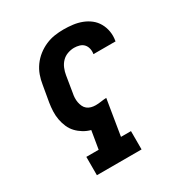

<svg xmlns="http://www.w3.org/2000/svg" viewBox="-173 -871 946 998"><g transform="rotate(-30 300.0 -371.5)"><path d="M121 0V-110H195L213 -218Q190 -224 169.5 -236.5Q149 -249 133 -266Q117 -283 107.5 -305Q98 -327 93.5 -351Q89 -375 90 -400.5Q91 -426 95 -451L112 -549Q116 -576 125.5 -602.5Q135 -629 152 -652.5Q169 -676 192 -694Q215 -712 241.5 -723.5Q268 -735 295 -739Q322 -743 349 -743Q377 -743 404.5 -739.5Q432 -736 457 -726.5Q482 -717 502.5 -701Q523 -685 536 -662Q549 -639 553.5 -612Q558 -585 553 -557Q553 -556 553 -555.5Q553 -555 553 -554H420Q423 -570 419.5 -586Q416 -602 406 -613Q396 -624 380.5 -628.5Q365 -633 349 -633Q330 -633 310 -626Q290 -619 275.5 -604Q261 -589 253 -569.5Q245 -550 242 -531L226 -433Q223 -419 222.5 -405Q222 -391 224.5 -378Q227 -365 232.5 -353Q238 -341 248 -333Q258 -325 271 -321.5Q284 -318 298 -318Q314 -318 330.5 -320.5Q347 -323 364 -324L329 -110H389V0Z"/></g></svg>

Font: Iosevka Curly Slab XBdEx
Style: Italic
Weight: 800
Width: 7
Italic angle: -9°
Monospace: yes
Designer: Belleve Invis
Foundry: Belleve Invis
Version: Version 11.1.0; ttfautohint (v1.8.3)